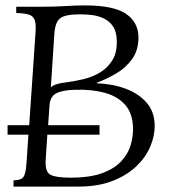

<svg xmlns="http://www.w3.org/2000/svg" viewBox="-20 -690 634 710"><path d="M30 0V-23Q49 -24 58.5 -28.5Q68 -33 72.5 -49Q77 -65 79 -100L85 -192H8V-227H88L111 -565Q114 -600 108.5 -615.5Q103 -631 86.5 -636Q70 -641 40 -642V-665H119Q184 -665 221.5 -667.5Q259 -670 294 -670Q401 -670 446.5 -638.5Q492 -607 492 -551Q492 -504 468.5 -471.5Q445 -439 410 -418.5Q375 -398 338 -384V-382Q396 -380 444.5 -362Q493 -344 522.5 -310Q552 -276 552 -224Q552 -186 535 -146.5Q518 -107 483 -74Q448 -41 395 -20.5Q342 0 269 0ZM168 -367Q183 -381 221 -385Q254 -389 287.5 -397Q321 -405 349 -421.5Q377 -438 394.5 -465.5Q412 -493 412 -535Q412 -571 398.5 -591.5Q385 -612 363.5 -622Q342 -632 319 -634.5Q296 -637 276 -637Q221 -637 202.5 -622.5Q184 -608 181 -565ZM240 -33Q314 -33 360 -50.5Q406 -68 430.5 -96Q455 -124 463.5 -154.5Q472 -185 472 -212Q472 -269 443.5 -301.5Q415 -334 367 -347Q319 -360 258 -358Q211 -357 188 -345Q165 -333 163 -299L158 -227H348V-192H155L149 -100Q146 -54 167 -43.5Q188 -33 240 -33Z"/></svg>

Font: Bona Nova
Style: Italic
Weight: 400
Italic angle: -4°
Designer: Mateusz Machalski
Foundry: Capitalics
Version: Version 4.001; ttfautohint (v1.8.3)